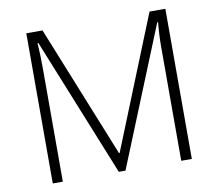

<svg xmlns="http://www.w3.org/2000/svg" viewBox="-79 -807 1020 899"><g transform="rotate(-10 431.5 -357.0)"><path d="M415 0 148.9 -659.2H145Q148.9 -598.6 148.9 -535.2V0H101.1V-713.9H178.2L431.2 -85.9H434.1L687 -713.9H762.2V0H711.9V-541Q711.9 -597.7 717.8 -658.2H713.9L446.8 0Z"/></g></svg>

Font: JBL Sans
Style: Light
Weight: 300
Version: Version 1.10